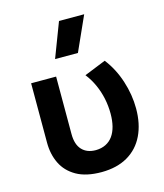

<svg xmlns="http://www.w3.org/2000/svg" viewBox="-115 -849 812 950"><g transform="rotate(-15 291.0 -373.5)"><path d="M288.5 15Q209 15 159.5 -13.2Q110 -41.5 87 -89Q64 -136.5 64 -195.5V-500H192V-205.5Q192 -152 217.5 -124.8Q243 -97.5 288.5 -97.5Q317.5 -98 339.5 -109Q361.5 -120 376 -140.2Q390.5 -160.5 397.8 -189.2Q405 -218 405 -253Q405 -293 397 -331Q389 -369 373.2 -404Q357.5 -439 334 -469L444.5 -513.5Q487.5 -458 510.5 -387Q533.5 -316 533.5 -245.5Q533.5 -166.5 505.2 -108Q477 -49.5 422.2 -17.5Q367.5 14.5 288.5 15ZM209.5 -585 277 -762H406L326.5 -585Z"/></g></svg>

Font: Geologica Medium
Style: Regular
Weight: 500
Designer: Sindre Bremnes, Frode Helland
Foundry: Monokrom Skriftforlag AS
Version: Version 1.010;gftools[0.9.28]